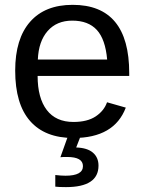

<svg xmlns="http://www.w3.org/2000/svg" viewBox="-20 -558 596 790"><path d="M134.8 -245.6Q134.8 -154.8 172.4 -105.5Q210 -56.2 282.2 -56.2Q339.4 -56.2 373.8 -79.1Q408.2 -102.1 420.4 -137.2L497.6 -115.2Q450.2 9.8 282.2 9.8Q165 9.8 103.8 -60.1Q42.5 -129.9 42.5 -267.6Q42.5 -398.4 103.8 -468.3Q165 -538.1 278.8 -538.1Q511.7 -538.1 511.7 -257.3V-245.6ZM420.9 -313Q413.6 -396.5 378.4 -434.8Q343.3 -473.1 277.3 -473.1Q213.4 -473.1 176 -430.4Q138.7 -387.7 135.7 -313ZM385.3 123.5Q385.3 211.9 251.5 211.9Q221.7 211.9 207.5 210V162.1Q231.9 165 249.5 165Q321.3 165 321.3 125.5Q321.3 87.9 256.3 87.9Q245.6 87.9 238.8 88.1Q231.9 88.4 228.5 88.9L260.3 0H312.5L293.5 48.8Q339.4 50.3 362.3 70.1Q385.3 89.8 385.3 123.5Z"/></svg>

Font: Arimo
Style: Regular
Weight: 400
Designer: Steve Matteson
Foundry: Monotype Imaging Inc.
Version: Version 1.33